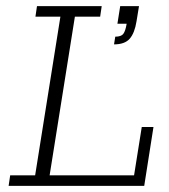

<svg xmlns="http://www.w3.org/2000/svg" viewBox="-20 -603 548 623"><path d="M8 0 13 -34H94L176 -549H95L100 -583H310L305 -549H223L141 -34H415L440 -191H478L448 0ZM350 -459 354 -484Q373 -484 380 -493Q387 -502 391 -526H361L370 -583H431L423 -534Q417 -496 401 -477.5Q385 -459 350 -459Z"/></svg>

Font: Rokkitt SemiBold ExtraLight
Style: Italic
Weight: 250
Italic angle: -9°
Version: Version 3.103